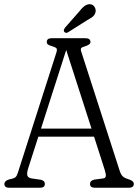

<svg xmlns="http://www.w3.org/2000/svg" viewBox="-22 -879 646 899"><path d="M188 -18Q188 0 166 0H20Q-1.5 0 -1.5 -18Q-1.5 -30.5 17.5 -38L37.5 -43Q50.5 -46.5 55.5 -55.5Q60.5 -64.5 67 -87L241.5 -631.5Q246.5 -647 242.8 -652.2Q239 -657.5 225 -661.5Q211.5 -665.5 204.2 -669.5Q197 -673.5 197 -682Q197 -700 219 -700H379Q401.5 -700 401.5 -682Q401.5 -669.5 374 -661.5Q361.5 -658 358 -653.5Q354.5 -649 359 -635.5L538.5 -79Q544.5 -60 554.2 -52Q564 -44 581.5 -39Q604.5 -32 604.5 -18Q604.5 0 582 0H421.5Q399.5 0 399.5 -18Q399.5 -33.5 419.5 -38L460.5 -43.5Q471.5 -44.5 473.2 -53.5Q475 -62.5 468.5 -83L418.5 -239H157.5L110 -91Q102.5 -67.5 106.2 -56.8Q110 -46 126 -43.5L168 -37.5Q188 -33.5 188 -18ZM170 -277H406.5L288 -645ZM351.5 -828Q379.5 -864.5 404.5 -858.5Q416.5 -855.5 422.2 -844Q428 -832.5 425 -821Q421 -807.5 411.8 -800.5Q402.5 -793.5 387 -785L296 -727.5Q285.5 -722 279 -730Q275.5 -734.5 277.2 -739.5Q279 -744.5 282.5 -749.5Z"/></svg>

Font: Fraunces 144pt S100 Light
Style: Regular
Weight: 300
Version: Version 1.000; ttfautohint (v1.8.3)